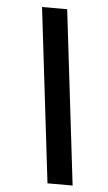

<svg xmlns="http://www.w3.org/2000/svg" viewBox="-54 -756 463 822"><g transform="rotate(5 178.0 -345.0)"><path d="M93 -720H201L290 30H182Z"/></g></svg>

Font: Radio Canada Medium
Style: Italic
Weight: 500
Italic angle: -12°
Designer: Charles Daoud, Etienne Aubert Bonn, Alexandre Saumier Demers, Jacques Le Bailly
Foundry: Radio-Canada
Version: Version 2.104; ttfautohint (v1.8.4.7-5d5b);gftools[0.9.28.de